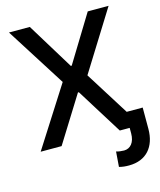

<svg xmlns="http://www.w3.org/2000/svg" viewBox="-135 -823 945 1132"><g transform="rotate(-15 338.0 -257.0)"><path d="M156.2 -727.3H29.1L259.6 -363.6L27.7 0H155.5L330.3 -280.5H335.9L510.7 0H571V33.7C571 89.1 543.3 120.4 505 120.4C492.9 120.4 467.7 117.9 457.4 113.6L450.3 206C471.2 211.6 488.6 213.1 510.3 213.1C616.8 213.1 676.1 142.8 676.1 33.7V-95.9H578.5L410.5 -363.6L637.1 -727.3H509.9L335.9 -442.8H330.3Z"/></g></svg>

Font: Magic Ui Pro Medium
Style: Regular
Weight: 500
Designer: Stefan Endress, Andreas Faust
Version: Version 1.000;FEAKit 1.0